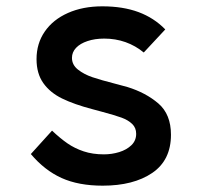

<svg xmlns="http://www.w3.org/2000/svg" viewBox="-20 -580 640 607"><path d="M77.5 -93 144.5 -167Q170.5 -142.5 193.2 -126.8Q216 -111 244.5 -101.5Q273 -92 308.5 -92Q333.5 -92 357 -99.2Q380.5 -106.5 395.5 -121Q410.5 -135.5 410.5 -157Q410.5 -176 397.8 -188.2Q385 -200.5 364.5 -208Q344 -215.5 303 -226.5L271.5 -235Q214.5 -250 176.5 -268.5Q138.5 -287 117 -317.2Q95.5 -347.5 95.5 -393Q95.5 -442.5 121.5 -480.2Q147.5 -518 194.8 -539Q242 -560 303.5 -560Q368.5 -560 417.8 -541.8Q467 -523.5 502.5 -487L434.5 -414Q408.5 -435.5 376.8 -446.8Q345 -458 309.5 -458Q280 -458 256.8 -450.2Q233.5 -442.5 220.5 -428.8Q207.5 -415 207.5 -397Q207.5 -375 226.5 -360Q245.5 -345 272 -336Q298.5 -327 341.5 -316Q354 -313 382.5 -305Q441 -287 480.8 -252.8Q520.5 -218.5 520.5 -154Q520.5 -73.5 461.2 -33.2Q402 7 304.5 7Q228.5 7 174.8 -17.2Q121 -41.5 77.5 -93Z"/></svg>

Font: JuliaMono
Style: Bold
Weight: 700
Monospace: yes
Designer: cormullion
Foundry: corm
Version: Version 0.055; ttfautohint (v1.8.4)